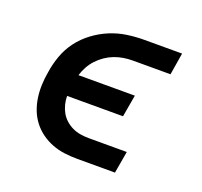

<svg xmlns="http://www.w3.org/2000/svg" viewBox="-98 -642 796 755"><g transform="rotate(20 300.0 -265.0)"><path d="M296 0Q269 0 242 -3.5Q215 -7 190.5 -16.5Q166 -26 145 -41Q124 -56 108 -76.5Q92 -97 82.5 -121Q73 -145 69 -171.5Q65 -198 66 -226Q67 -254 72 -281Q77 -316 89.5 -351Q102 -386 124.5 -416Q147 -446 178 -469Q209 -492 243.5 -506Q278 -520 313.5 -525Q349 -530 384 -530H542L527 -438H369Q350 -438 331 -435Q312 -432 293.5 -425Q275 -418 258 -406.5Q241 -395 227 -380Q213 -365 203.5 -347.5Q194 -330 188 -311H424L408 -219H174Q174 -201 178.5 -183.5Q183 -166 191.5 -151Q200 -136 213 -124.5Q226 -113 241.5 -105.5Q257 -98 275 -95Q293 -92 312 -92H470L454 0Z"/></g></svg>

Font: Iosevka Curly Slab SmBdExObl
Style: Regular
Weight: 600
Width: 7
Italic angle: -9°
Monospace: yes
Designer: Belleve Invis
Foundry: Belleve Invis
Version: Version 11.1.0; ttfautohint (v1.8.3)